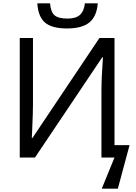

<svg xmlns="http://www.w3.org/2000/svg" viewBox="-20 -941 810 1147"><path d="M564 -921H487Q482 -874 457.5 -852Q433 -830 383 -830Q329 -830 306 -849.5Q283 -869 279 -921H203Q208 -841 249 -806Q290 -771 381 -771Q470 -771 514 -807Q558 -843 564 -921ZM189 0 591 -599H595Q586 -479 586 -393V0H664L588 186H684L754 -74H664V-714H574L174 -117H170L172 -158Q177 -270 177 -316V-714H98V0Z"/></svg>

Font: OpenSansMMV
Style: Regular
Weight: 400
Designer: Steve Matteson
Foundry: Ascender Corporation
Version: Version 4.000